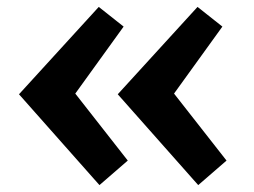

<svg xmlns="http://www.w3.org/2000/svg" viewBox="-20 -555 736 556"><path d="M554 -19 321 -282 552 -535 624 -478 484 -284 636 -90ZM268 -19 35 -282 266 -535 338 -478 198 -284 350 -90Z"/></svg>

Font: Wittgenstein Extrabold
Style: Regular
Weight: 800
Designer: Jörg Drees
Foundry: Jörg Drees
Version: Version 1.303; ttfautohint (v1.8.4.7-5d5b)